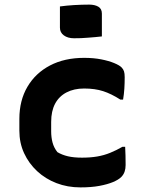

<svg xmlns="http://www.w3.org/2000/svg" viewBox="-20 -801 640 833"><path d="M345 -550Q386 -550 419 -543.5Q452 -537 475 -527.5Q498 -518 507 -509Q515 -501 518 -491.5Q521 -482 521 -466Q521 -440 519.5 -416.5Q518 -393 514 -369H502Q463 -394 427.5 -405.5Q392 -417 345 -417Q301 -417 268.5 -400Q236 -383 219 -351Q202 -319 202 -272V-231Q202 -205 208 -182.5Q214 -160 229 -141Q249 -129 274.5 -123Q300 -117 336 -117Q372 -117 401.5 -122Q431 -127 458 -138Q485 -149 511 -164H523Q524 -145 524.5 -126Q525 -107 525 -85Q525 -69 520.5 -56Q516 -43 506 -33Q494 -21 470 -11Q446 -1 411 5.5Q376 12 329 12Q273 12 225 -6.5Q177 -25 141 -58.5Q105 -92 84.5 -136.5Q64 -181 64 -234V-285Q64 -365 99 -424.5Q134 -484 197 -517Q260 -550 345 -550ZM240 -773Q254 -775 269.5 -776.5Q285 -778 301.5 -779Q318 -780 334.5 -780.5Q351 -781 367 -781Q391 -781 406.5 -772Q422 -763 422 -742V-643Q408 -641 393 -640Q378 -639 362.5 -637.5Q347 -636 331.5 -635.5Q316 -635 301 -635Q274 -635 257 -647.5Q240 -660 240 -681Z"/></svg>

Font: Rec Mono Semicasual
Style: Bold
Weight: 700
Version: Version 1.085; ttfautohint (v1.8.4.7-5d5b)